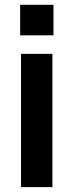

<svg xmlns="http://www.w3.org/2000/svg" viewBox="-20 -766 301 786"><path d="M62.5 -746.4V-621.4H198.9V-746.4ZM66.1 0H194.6V-545.5H66.1Z"/></svg>

Font: TID UI Semi Bold
Style: Regular
Weight: 600
Designer: The TID Project Authors
Foundry: Bakken & Bæck
Version: Version 1.001;hotconv 1.0.109;makeotfexe 2.5.65596